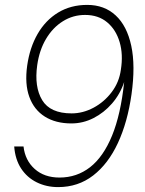

<svg xmlns="http://www.w3.org/2000/svg" viewBox="-20 -753 594 784"><path d="M217.5 11Q169.5 11 130 -8.5Q90.5 -28 66.2 -65Q42 -102 38 -155H76Q82.5 -98 121.8 -63Q161 -28 223 -28Q293.5 -28 347.8 -70.2Q402 -112.5 437.5 -199Q473 -285.5 487 -418Q470.5 -368.5 437.5 -330.5Q404.5 -292.5 361.8 -270.8Q319 -249 271.5 -249Q207.5 -249 163.2 -276.8Q119 -304.5 99.8 -357.2Q80.5 -410 91 -485Q101.5 -559 133.8 -614.8Q166 -670.5 217.5 -701.8Q269 -733 336 -733Q406 -733 452.2 -690.2Q498.5 -647.5 516 -566Q533.5 -484.5 517 -368Q501 -254.5 461.5 -169.2Q422 -84 360.5 -36.5Q299 11 217.5 11ZM272.5 -290Q318.5 -290 362 -313.2Q405.5 -336.5 436 -376.8Q466.5 -417 473.5 -468Q483.5 -530.5 468.5 -581.2Q453.5 -632 417.5 -662Q381.5 -692 327.5 -692Q278 -692 236.8 -666.2Q195.5 -640.5 168 -594.2Q140.5 -548 132 -487Q119.5 -398.5 152.2 -344.2Q185 -290 272.5 -290Z"/></svg>

Font: Public Sans Thin
Style: Italic
Weight: 100
Italic angle: -8°
Designer: The Public Sans project authors (U.S. Web Design System). Libre Franklin designed by Pablo Impallari and Rodrigo Fuenzal
Version: Version 2.000